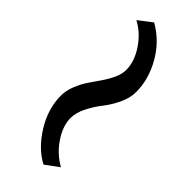

<svg xmlns="http://www.w3.org/2000/svg" viewBox="2 -610 567 567"><g transform="rotate(-45 286.0 -326.0)"><path d="M528.8 -400.9 561 -358.9Q533.7 -310.1 482.7 -280.5Q431.6 -251 377.9 -251Q353 -251 326.2 -263.9Q299.3 -276.9 279.8 -292.5Q260.3 -308.1 234.9 -321Q209.5 -334 187 -334Q154.3 -334 119.1 -310.5Q84 -287.1 64 -251L33.2 -293Q55.7 -336.4 107.2 -368.7Q158.7 -400.9 213.9 -400.9Q234.4 -400.9 256.1 -392.3Q277.8 -383.8 295.9 -371.6Q314 -359.4 331.5 -347.2Q349.1 -335 367.9 -326.4Q386.7 -317.9 403.8 -317.9Q438.5 -317.9 474.6 -342Q510.7 -366.2 528.8 -400.9Z"/></g></svg>

Font: Sinkin Sans 300 Light Italic
Style: Regular
Weight: 300
Italic angle: -112°
Designer: Keith Bates
Foundry: K-Type
Version: Sinkin Sans (version 1.0)  by Keith Bates   •   © 2014   www